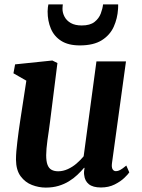

<svg xmlns="http://www.w3.org/2000/svg" viewBox="-20 -841 642 871"><path d="M187.5 10Q156 10 125.2 -1.8Q94.5 -13.5 73.8 -41.2Q53 -69 52.5 -117Q52.5 -134.5 54.2 -155.2Q56 -176 58.8 -199.2Q61.5 -222.5 64.8 -246.2Q68 -270 71.5 -292.5L99.5 -475L41 -508.5L48.5 -549L217.5 -566.5L240.5 -555L207 -289Q204.5 -267.5 201.2 -246Q198 -224.5 195.2 -204.5Q192.5 -184.5 191 -167.5Q189.5 -150.5 189.5 -137Q189.5 -109.5 195.5 -93.5Q201.5 -77.5 213.8 -70.8Q226 -64 244 -64Q266 -64 287.5 -73.8Q309 -83.5 327.2 -99.2Q345.5 -115 359.5 -132L417.5 -562.5H551.5L488 -101Q485.5 -82 490.8 -73.2Q496 -64.5 506 -64.5Q515 -64.5 525 -69.8Q535 -75 553 -90L566.5 -59Q561.5 -51 544.5 -34.5Q527.5 -18 500.2 -4.2Q473 9.5 438 9.5Q401.5 9.5 383 -5.5Q364.5 -20.5 362 -46.5Q361.5 -49 361.2 -52.8Q361 -56.5 361.2 -61Q361.5 -65.5 362.2 -70.2Q363 -75 363.5 -79L361.5 -80Q348 -64 331.2 -48Q314.5 -32 293 -18.8Q271.5 -5.5 245.5 2.2Q219.5 10 187.5 10ZM342 -635Q290 -635 257.8 -655.5Q225.5 -676 210.8 -711Q196 -746 196 -789Q196 -799 197.2 -807.5Q198.5 -816 199.5 -821H265Q264.5 -816.5 264 -811.5Q263.5 -806.5 263.5 -801Q263.5 -782.5 272.8 -765Q282 -747.5 301.2 -736.5Q320.5 -725.5 351 -725.5Q388.5 -725.5 408.8 -741.5Q429 -757.5 437.2 -779.8Q445.5 -802 447.5 -821H516Q516 -817 516 -811.8Q516 -806.5 515.5 -800.5Q513 -757.5 496 -719.8Q479 -682 441.8 -658.5Q404.5 -635 342 -635Z"/></svg>

Font: Merriweather 20pt
Style: Bold Italic
Weight: 700
Italic angle: -7.8°
Version: Version 2.101